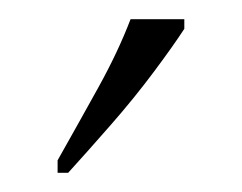

<svg xmlns="http://www.w3.org/2000/svg" viewBox="-20 -786 252 200"><path d="M40 -619Q62 -658 82.5 -695Q103 -732 116 -766H172V-756Q161 -739 140.5 -711.5Q120 -684 95.5 -656Q71 -628 51 -606H40Z"/></svg>

Font: Noto Serif Sinhala Condensed ExtraLight
Style: Regular
Weight: 200
Width: 3
Designer: Jelle Bosma - Monotype Design Team
Foundry: Monotype Imaging Inc.
Version: Version 2.007; ttfautohint (v1.8.4.7-5d5b)